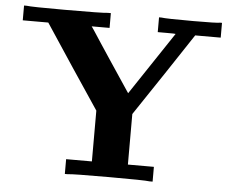

<svg xmlns="http://www.w3.org/2000/svg" viewBox="-50 -744 969 802"><g transform="rotate(5 434.5 -343.0)"><path d="M605 0Q586 -3 434 -3Q281 -3 262 0H250V-62H358V-275Q249 -437 126 -624H19V-686H30Q49 -683 189 -683Q350 -683 370 -686H383V-624H308L319 -608Q330 -591 353 -556Q376 -521 396 -491L484 -359L572 -491L660 -623Q660 -624 623 -624H585V-686H595Q613 -683 728 -683Q828 -683 841 -686H849V-624H742Q634 -460 509 -274V-62H618V0Z"/></g></svg>

Font: KaTeX_Main
Style: Bold
Weight: 700
Version: Version 1.1; ttfautohint (v1.3)